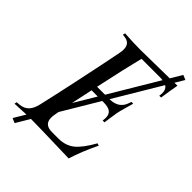

<svg xmlns="http://www.w3.org/2000/svg" viewBox="-251 -910 1099 1099"><g transform="rotate(45 298.0 -361.0)"><path d="M79.1 78.1 50.3 65.9 92.3 -4.4Q51.3 -2.9 0 0L2.9 -14.6L24.4 -16.6Q57.1 -19.5 77.1 -39.6Q97.2 -59.6 106.4 -100.1Q125.5 -180.2 164.6 -364Q203.6 -547.9 219.7 -632.3Q222.7 -648.4 222.7 -661.6Q222.7 -711.4 172.9 -716.3L159.7 -717.8L162.6 -732.4Q236.3 -727.5 288.6 -727.5Q344.7 -727.5 525.9 -731L566.9 -799.8L595.7 -787.6L562.5 -731.9Q578.1 -731.9 586.9 -732.4Q576.2 -674.3 568.4 -618.2H553.7L555.2 -631.8Q555.7 -635.3 555.7 -642.1Q555.7 -671.9 534.7 -685.1L366.2 -402.8Q440.9 -403.3 461.4 -466.8L465.8 -480.5H480.5Q475.6 -462.4 468.8 -439Q461.9 -415.5 460.4 -408.9Q459 -402.3 456.1 -392.1Q453.1 -381.8 452.1 -374.3Q451.2 -366.7 449.7 -357.9Q448.2 -349.1 445.3 -328.6Q442.4 -308.1 439.5 -288.6H424.8L426.3 -302.2Q426.8 -306.2 426.8 -313.5Q426.8 -340.3 409.7 -353.3Q392.6 -366.2 356 -366.2H344.2L211.9 -144.5Q210.9 -138.2 209 -127.7Q207 -117.2 207 -116.7Q204.6 -105 204.6 -91.8Q204.6 -36.6 266.1 -36.6H318.4Q376 -36.6 414.6 -67.4Q453.1 -98.1 496.6 -175.8L510.7 -170.9Q464.4 -75.2 440.9 2.4Q183.6 -4.9 135.3 -4.9H128.4ZM332.5 -695.8Q305.7 -590.8 265.6 -402.8H330.1L503.9 -694.3Q495.1 -695.8 484.4 -695.8ZM257.8 -366.2Q244.1 -302.2 230 -235.4L308.1 -366.2Z"/></g></svg>

Font: Flanker
Style: Italic
Weight: 400
Italic angle: -12°
Designer: Flanker
Version: Version 2.027